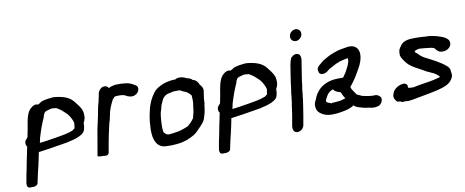

<svg xmlns="http://www.w3.org/2000/svg" viewBox="-69 -981 3452 1424"><g transform="rotate(-10 1657.0 -268.5)"><path d="M48 45 38 102C37 107 33 135 58 139C58 139 58 138 69 138H89C97 136 117 133 120 114C121 110 121 104 124 95V94C130 61 140 24 148 -10C149 -18 150 -24 152 -31L153 -32C158 -58 163 -83 169 -110H176L253 -121C297 -128 343 -135 388 -143L437 -155C465 -163 495 -173 516 -194C527 -205 530 -223 532 -235C534 -245 533 -253 533 -263C538 -272 549 -294 548 -312C548 -334 547 -352 537 -370C527 -390 511 -409 497 -427C472 -461 434 -480 369 -489H368C363 -489 356 -490 349 -491H348C338 -491 327 -490 315 -488C300 -487 279 -483 262 -478C251 -475 248 -471 242 -468L239 -465L223 -457C204 -466 185 -455 173 -445C134 -417 127 -351 117 -293C113 -273 109 -254 105 -232L95 -220C77 -205 79 -176 91 -164C88 -155 87 -146 85 -137C82 -119 76 -95 72 -75C67 -49 61 -19 56 8C53 20 50 34 48 45ZM188 -175C191 -187 194 -198 196 -211C213 -269 228 -310 251 -361V-365C259 -385 260 -393 277 -400C293 -404 309 -411 325 -411C334 -410 337 -410 341 -409H343C345 -409 345 -409 353 -408C367 -399 382 -391 391 -383C399 -374 409 -367 417 -359C437 -342 448 -320 459 -296C461 -287 465 -279 465 -278C464 -271 465 -267 464 -264L462 -254V-247C460 -234 459 -235 453 -232L442 -223C403 -207 352 -199 295 -190L257 -184C249 -182 240 -181 230 -180C215 -178 198 -175 189 -175Z M592 -3 602 0C608 2 618 2 631 2H637C638 2 673 12 678 -15L691 -88C698 -127 706 -165 715 -203C719 -220 721 -234 726 -246L727 -248C729 -258 732 -270 735 -283V-284C743 -332 758 -360 776 -397C781 -404 792 -415 795 -417C797 -417 803 -418 804 -418C810 -418 815 -419 818 -419H831C841 -418 858 -419 865 -414C870 -413 872 -412 878 -409L886 -404C896 -400 908 -396 921 -396C929 -396 936 -396 947 -403C968 -411 980 -435 976 -453C974 -465 965 -471 953 -477C935 -490 914 -497 889 -500C879 -501 872 -501 865 -502H864C857 -502 853 -502 848 -503H847C840 -503 833 -503 825 -502C825 -502 826 -503 820 -503H819C797 -499 780 -498 763 -486C759 -496 748 -505 732 -505C703 -505 685 -477 681 -456L679 -442C678 -435 676 -428 674 -421L673 -414C670 -398 663 -378 659 -360V-359C658 -352 656 -342 654 -332C647 -290 635 -245 626 -200Z M1032 -265C1025 -237 1017 -191 1017 -164C1010 -97 1015 11 1108 12C1135 14 1162 13 1188 10C1221 8 1246 -1 1269 -7V-8C1307 -24 1334 -36 1363 -70C1380 -88 1405 -108 1418 -141L1419 -146C1423 -156 1426 -168 1429 -179V-180C1430 -184 1432 -190 1433 -198L1436 -216C1438 -227 1438 -237 1440 -246L1441 -247C1442 -261 1443 -280 1444 -295L1446 -299V-300C1447 -305 1446 -309 1447 -312C1449 -320 1450 -327 1451 -337C1457 -366 1440 -384 1431 -394C1424 -411 1412 -433 1385 -438C1375 -451 1360 -454 1345 -458C1344 -458 1293 -488 1257 -463H1255L1248 -464H1245C1177 -458 1146 -440 1120 -424C1108 -416 1097 -406 1088 -393C1064 -362 1041 -314 1032 -265ZM1110 -240C1113 -249 1116 -262 1120 -273V-274C1122 -288 1130 -306 1135 -316C1145 -343 1161 -364 1195 -371C1209 -373 1221 -377 1227 -378H1229C1234 -379 1237 -379 1245 -379H1278L1298 -368L1326 -356C1342 -346 1347 -338 1358 -326C1359 -305 1362 -281 1357 -254L1356 -252C1354 -239 1353 -228 1352 -217L1349 -200C1347 -191 1342 -169 1339 -160V-159C1327 -141 1309 -120 1288 -105C1285 -104 1274 -100 1268 -97L1246 -89C1233 -85 1214 -79 1201 -78C1180 -76 1158 -70 1136 -71C1134 -71 1129 -73 1122 -76C1116 -81 1111 -87 1105 -93C1101 -112 1100 -136 1102 -162C1103 -174 1102 -189 1105 -204V-205C1106 -218 1108 -230 1110 -240Z M1498 45 1488 102C1487 107 1483 135 1508 139C1508 139 1508 138 1519 138H1539C1547 136 1567 133 1570 114C1571 110 1571 104 1574 95V94C1580 61 1590 24 1598 -10C1599 -18 1600 -24 1602 -31L1603 -32C1608 -58 1613 -83 1619 -110H1626L1703 -121C1747 -128 1793 -135 1838 -143L1887 -155C1915 -163 1945 -173 1966 -194C1977 -205 1980 -223 1982 -235C1984 -245 1983 -253 1983 -263C1988 -272 1999 -294 1998 -312C1998 -334 1997 -352 1987 -370C1977 -390 1961 -409 1947 -427C1922 -461 1884 -480 1819 -489H1818C1813 -489 1806 -490 1799 -491H1798C1788 -491 1777 -490 1765 -488C1750 -487 1729 -483 1712 -478C1701 -475 1698 -471 1692 -468L1689 -465L1673 -457C1654 -466 1635 -455 1623 -445C1584 -417 1577 -351 1567 -293C1563 -273 1559 -254 1555 -232L1545 -220C1527 -205 1529 -176 1541 -164C1538 -155 1537 -146 1535 -137C1532 -119 1526 -95 1522 -75C1517 -49 1511 -19 1506 8C1503 20 1500 34 1498 45ZM1638 -175C1641 -187 1644 -198 1646 -211C1663 -269 1678 -310 1701 -361V-365C1709 -385 1710 -393 1727 -400C1743 -404 1759 -411 1775 -411C1784 -410 1787 -410 1791 -409H1793C1795 -409 1795 -409 1803 -408C1817 -399 1832 -391 1841 -383C1849 -374 1859 -367 1867 -359C1887 -342 1898 -320 1909 -296C1911 -287 1915 -279 1915 -278C1914 -271 1915 -267 1914 -264L1912 -254V-247C1910 -234 1909 -235 1903 -232L1892 -223C1853 -207 1802 -199 1745 -190L1707 -184C1699 -182 1690 -181 1680 -180C1665 -178 1648 -175 1639 -175Z M2152 -634C2148 -609 2165 -589 2190 -589C2213 -589 2234 -609 2238 -631C2242 -655 2225 -676 2201 -676C2178 -676 2156 -657 2152 -634ZM2119 -424C2111 -378 2105 -333 2098 -288C2096 -276 2095 -264 2094 -254L2092 -240L2088 -216C2087 -201 2086 -184 2083 -169V-168C2083 -162 2081 -156 2081 -148L2077 -127C2073 -96 2069 -66 2064 -37L2053 24C2049 44 2052 78 2085 78C2108 78 2131 59 2135 36L2148 -37C2153 -68 2157 -98 2162 -127L2164 -143C2165 -147 2166 -151 2166 -159C2168 -170 2169 -189 2171 -199C2172 -217 2174 -238 2178 -258L2179 -259C2179 -266 2180 -273 2181 -284C2187 -325 2194 -370 2201 -412L2205 -436C2208 -455 2211 -494 2173 -494C2156 -494 2144 -482 2133 -472C2127 -457 2122 -441 2119 -424Z M2246 -100C2245 -80 2247 -60 2260 -45C2281 -22 2316 -3 2369 -6C2397 -6 2433 -12 2456 -17C2480 -22 2504 -30 2528 -45C2530 -42 2534 -39 2537 -36C2547 -31 2560 -24 2580 -20C2600 -12 2623 -11 2640 -8C2654 -4 2677 0 2699 -6C2725 -8 2749 -41 2739 -68C2732 -77 2719 -95 2688 -91H2678L2658 -93L2642 -95C2632 -97 2615 -100 2603 -103C2594 -106 2582 -114 2566 -119C2563 -124 2558 -129 2556 -133C2545 -151 2530 -166 2528 -184C2532 -189 2537 -195 2542 -201C2554 -218 2565 -232 2576 -249C2587 -266 2598 -287 2608 -304L2622 -330C2631 -350 2637 -366 2641 -390C2643 -402 2642 -412 2642 -420C2639 -453 2616 -486 2560 -480C2523 -473 2493 -471 2455 -456C2418 -444 2392 -427 2364 -411C2353 -397 2301 -374 2314 -339C2317 -302 2368 -312 2387 -333C2395 -340 2402 -345 2419 -353C2434 -360 2450 -371 2465 -376C2486 -386 2514 -391 2546 -398C2546 -392 2547 -386 2547 -380C2543 -357 2533 -336 2522 -317C2515 -299 2500 -280 2487 -261H2447C2355 -261 2288 -214 2262 -142C2256 -130 2249 -117 2246 -101ZM2332 -111V-116C2333 -121 2341 -136 2345 -142C2355 -165 2371 -179 2398 -189C2407 -170 2429 -164 2451 -157C2457 -142 2466 -122 2477 -107C2456 -101 2435 -94 2418 -94H2416L2409 -93L2392 -92L2386 -91H2372C2367 -75 2367 -75 2368 -91H2364C2359 -91 2358 -92 2355 -94H2354C2347 -96 2331 -103 2332 -111Z M2834 -77C2822 -51 2840 -28 2848 -19C2854 -13 2868 -14 2873 -14C2877 -12 2881 -9 2886 -7H2890C2899 -7 2905 -7 2917 -8C2942 -3 2974 -13 2991 -15C3065 -30 3144 -40 3207 -62C3240 -74 3271 -91 3285 -134C3285 -137 3284 -137 3285 -141L3286 -145C3285 -146 3285 -146 3285 -148V-149C3284 -157 3284 -162 3282 -168C3284 -189 3271 -202 3261 -211C3216 -250 3167 -272 3110 -302C3089 -312 3072 -329 3056 -345L3049 -349C3047 -353 3046 -357 3043 -363C3050 -365 3055 -367 3063 -371L3078 -374H3088C3088 -374 3091 -373 3098 -373C3101 -373 3105 -372 3113 -372C3149 -367 3185 -368 3198 -352V-350C3209 -335 3225 -321 3254 -324C3279 -324 3309 -341 3314 -372V-373C3316 -402 3294 -414 3281 -422C3267 -431 3247 -436 3228 -442C3227 -442 3224 -444 3217 -445L3203 -448C3194 -451 3177 -453 3165 -454C3158 -454 3149 -455 3135 -455C3128 -456 3121 -456 3114 -457H3113C3105 -457 3094 -458 3083 -458H3056C3016 -458 2970 -454 2948 -415C2944 -410 2939 -402 2934 -392V-391C2934 -391 2933 -388 2932 -383C2931 -375 2929 -369 2931 -359L2930 -350C2935 -332 2948 -312 2957 -301L2969 -286C2985 -267 3011 -250 3036 -237L3058 -225C3072 -217 3087 -210 3097 -203L3114 -194C3116 -194 3118 -193 3119 -193L3134 -185L3145 -180L3150 -179C3172 -166 3175 -164 3193 -147C3194 -145 3194 -144 3194 -143V-140C3176 -135 3158 -130 3137 -126L3105 -120C3096 -119 3083 -117 3072 -115C3053 -111 3035 -110 3014 -105C3008 -104 2986 -98 2980 -100H2976C2974 -100 2954 -102 2950 -102C2948 -110 2948 -118 2947 -125C2942 -131 2937 -137 2924 -139H2923C2891 -139 2844 -117 2834 -77Z"/></g></svg>

Font: Scribbler
Style: BlkIta
Weight: 900
Designer: Mew Too
Foundry: Cannot Into Space Fonts
Version: Version 1.001